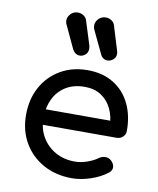

<svg xmlns="http://www.w3.org/2000/svg" viewBox="-91 -902 803 976"><g transform="rotate(10 310.5 -413.5)"><path d="M347 4Q264 4 199.5 -31.5Q135 -67 98.5 -129.5Q62 -192 62 -273Q62 -355 96.5 -417.5Q131 -480 192 -515.5Q253 -551 332 -551Q410 -551 466 -516.5Q522 -482 551.5 -421.5Q581 -361 581 -282Q581 -263 568 -250.5Q555 -238 535 -238H132V-318H532L491 -290Q490 -340 471 -379.5Q452 -419 417 -442Q382 -465 332 -465Q275 -465 234.5 -440Q194 -415 173 -371.5Q152 -328 152 -273Q152 -218 177 -175Q202 -132 246 -107Q290 -82 347 -82Q378 -82 410.5 -93.5Q443 -105 463 -120Q478 -131 495.5 -131.5Q513 -132 526 -121Q543 -106 544 -88Q545 -70 528 -57Q494 -30 443.5 -13Q393 4 347 4ZM422 -617Q396 -617 384 -643L328 -761Q324 -770 324 -780Q324 -800 339 -815.5Q354 -831 376 -831Q392 -831 405.5 -822Q419 -813 423 -799L461 -675Q464 -666 464 -659Q464 -639 450 -628Q436 -617 422 -617ZM279 -617Q254 -617 240 -643L185 -761Q182 -766 181.5 -771Q181 -776 180 -780Q180 -800 195 -815.5Q210 -831 232 -831Q248 -831 261.5 -822Q275 -813 279 -799L318 -675Q319 -671 319.5 -666.5Q320 -662 320 -659Q320 -639 306.5 -628Q293 -617 279 -617Z"/></g></svg>

Font: Comfortaa
Style: Bold
Weight: 700
Designer: Johan Aakerlund
Foundry: Johan Aakerlund
Version: Version 3.104; ttfautohint (v1.8.1.43-b0c9)